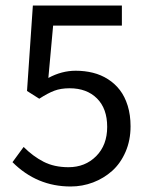

<svg xmlns="http://www.w3.org/2000/svg" viewBox="-20 -658 537 690"><path d="M233.9 12.2Q112.3 12.2 24.9 -75.2L64.9 -129.9Q98.6 -96.2 136.7 -76.7Q174.8 -57.1 226.1 -57.1Q286.1 -57.1 325.7 -96.9Q365.2 -136.7 365.2 -202.1Q365.2 -267.6 328.6 -304.2Q292 -340.8 230 -340.8Q198.7 -340.8 175.3 -332Q151.9 -323.2 121.1 -303.2L77.1 -331.1L98.1 -638.2H418V-565.9H170.9L153.8 -377.9Q201.7 -403.8 252 -403.8Q284.7 -403.8 314 -396.5Q343.3 -389.2 368.2 -373.3Q393.1 -357.4 410.9 -334.2Q428.7 -311 439 -277.8Q449.2 -244.6 449.2 -204.1Q449.2 -153.8 431.2 -112.3Q413.1 -70.8 383.1 -43.9Q353 -17.1 314.5 -2.4Q275.9 12.2 233.9 12.2Z"/></svg>

Font: Source Sans Pro
Style: Regular
Weight: 400
Designer: Paul D. Hunt
Foundry: Adobe Systems Incorporated
Version: Version 3.006;hotconv 1.0.111;makeotfexe 2.5.65597